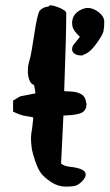

<svg xmlns="http://www.w3.org/2000/svg" viewBox="-20 -689 413 723"><path d="M282.2 -480.5Q269 -480.5 260.3 -487.1Q251.5 -493.7 251.5 -503.2Q251.5 -512.7 255.9 -518.8Q260.3 -524.9 268.8 -535.2Q277.3 -545.4 280.8 -550.3Q277.3 -554.7 268.1 -563.5Q251.5 -580.6 251.5 -601.6Q251.5 -639.2 290.5 -654.8Q300.3 -659.2 310.5 -659.2Q331.1 -659.2 353 -642.1Q372.6 -626.5 372.6 -606Q372.6 -585.4 369.6 -571.3Q366.7 -557.1 341.6 -522.7Q316.4 -488.3 292.5 -482.4V-480.5ZM163.1 -664.1Q163.6 -668.9 170.9 -668.9Q179.2 -668.9 196.8 -662.6Q229.5 -650.4 229.5 -639.2Q229.5 -558.6 221.7 -345.7Q230 -345.2 249.8 -344.2Q269.5 -343.3 285.6 -334.5Q301.8 -325.7 304.7 -301.3L305.7 -298.8V-296.9Q305.7 -275.4 290 -265.9Q274.4 -256.3 229.5 -254.4L218.8 -253.9Q214.8 -163.6 210 -73.2Q220.7 -63.5 243.2 -61Q302.7 -54.7 302.7 -32.2Q302.7 -20.5 290.5 -7.8Q278.3 4.9 267.1 9.3Q255.9 13.7 227.1 13.7Q198.2 13.7 172.6 -3.4Q147 -20.5 135 -36.1Q123 -51.8 112.3 -83Q101.6 -114.3 99.1 -134Q96.7 -153.8 96.7 -168.9Q96.7 -184.1 101.1 -206.5L105.5 -246.1Q100.6 -249 80.1 -251.5Q59.6 -253.9 29.3 -268.6V-310.5L56.2 -326.2L113.3 -337.4V-340.3L108.4 -369.1Q89.4 -373.5 85 -413.1V-426.8Q85 -442.4 91.3 -462.9Q97.7 -483.4 108.9 -558.8Q120.1 -634.3 129.4 -648.9Q143.1 -663.1 162.1 -664.1H162.6Z"/></svg>

Font: Drukaatie burti
Style: Demi
Weight: 600
Version: Version 0.14